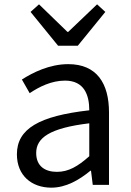

<svg xmlns="http://www.w3.org/2000/svg" viewBox="-20 -853 604 886"><path d="M217 13C284 13 345 -22 397 -65H400L408 0H483V-334C483 -468 427 -557 295 -557C208 -557 131 -518 81 -486L117 -423C160 -452 217 -481 280 -481C369 -481 392 -414 392 -344C161 -318 58 -259 58 -141C58 -43 126 13 217 13ZM243 -60C189 -60 147 -85 147 -147C147 -217 209 -262 392 -284V-132C339 -85 296 -60 243 -60ZM248 -642H339L466 -798L428 -833L295 -706H291L160 -833L121 -798Z"/></svg>

Font: Noto Sans CJK KR Regular
Style: Regular
Weight: 400
Designer: Ryoko NISHIZUKA (kana & ideographs); Paul D. Hunt (Latin, Greek & Cyrillic); Wenlong ZHANG (bopomofo); Sandoll Communica
Foundry: Adobe Systems Incorporated
Version: Version 1.004;PS 1.004;hotconv 1.0.82;makeotf.lib2.5.63406